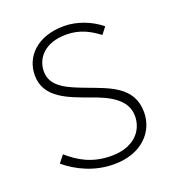

<svg xmlns="http://www.w3.org/2000/svg" viewBox="-107 -624 655 722"><g transform="rotate(-20 220.5 -263.5)"><path d="M229 13C340 13 401 -55 401 -133C401 -236 310 -262 226 -294C163 -318 99 -342 99 -405C99 -457 138 -507 225 -507C280 -507 318 -485 353 -459L374 -486C336 -518 280 -540 228 -540C119 -540 62 -476 62 -403C62 -312 152 -282 232 -253C294 -231 364 -200 364 -131C364 -71 319 -20 231 -20C153 -20 104 -50 60 -88L37 -59C84 -20 150 13 229 13Z"/></g></svg>

Font: Noto Sans T Chinese Thin
Style: Regular
Weight: 100
Designer: Ryoko NISHIZUKA (kana & ideographs); Paul D. Hunt (Latin, Greek & Cyrillic); Wenlong ZHANG (bopomofo); Sandoll Communica
Foundry: Adobe Systems Incorporated
Version: Version 1.000;PS 1;hotconv 1.0.78;makeotf.lib2.5.61930